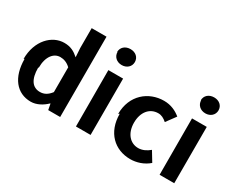

<svg xmlns="http://www.w3.org/2000/svg" viewBox="-120 -1279 2161 1783"><g transform="rotate(30 960.0 -387.5)"><path d="M50 -261C50 -63 147 56 297 56C359 56 419 22 463 -21H466L478 42H606V-819H447V-606L453 -510C409 -549 366 -574 297 -574C166 -574 42 -453 42 -255ZM205 -257C205 -377 262 -441 330 -441C367 -441 404 -429 440 -395V-129C405 -83 369 -65 326 -65C246 -65 200 -127 200 -252Z M765 -748C765 -698 804 -661 859 -661C913 -661 952 -697 952 -746C952 -797 912 -831 858 -831C802 -831 762 -796 762 -744ZM777 45H934V-559H776Z M1070 -261C1070 -61 1197 56 1364 56C1430 56 1503 34 1560 -16L1497 -120C1463 -91 1421 -70 1377 -70C1289 -70 1226 -143 1226 -256C1226 -370 1288 -444 1379 -444C1413 -444 1441 -429 1471 -403L1546 -505C1501 -542 1443 -571 1368 -571C1203 -571 1058 -454 1058 -252Z M1662 -748C1662 -698 1701 -661 1756 -661C1810 -661 1849 -697 1849 -746C1849 -797 1809 -831 1755 -831C1699 -831 1659 -796 1659 -744ZM1674 45H1831V-559H1673Z"/></g></svg>

Font: GenEiGothic-pro-Regular
Style: Bold
Weight: 700
Designer: Ryoko NISHIZUKA (kana & ideographs); Paul D. Hunt (Latin, Greek & Cyrillic); Wenlong ZHANG (bopomofo); Sandoll Communica
Foundry: Adobe Systems Incorporated; o_tamon
Version: Version 1.000.140830